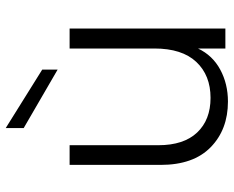

<svg xmlns="http://www.w3.org/2000/svg" viewBox="-93 -717 819 673"><g transform="rotate(-90 316.5 -380.5)"><path d="M553 -546V0H483V-96Q459 -45 409 -18Q359 9 297 9Q199 9 137 -51.5Q75 -112 75 -227V-546H144V-235Q144 -146 188.5 -99Q233 -52 310 -52Q389 -52 436 -102Q483 -152 483 -249V-546ZM409 -642V-588L204 -707V-770Z"/></g></svg>

Font: Poppins-Tabular Light
Style: Regular
Weight: 300
Designer: Ninad Kale (Devanagari), Jonny Pinhorn (Latin)
Foundry: Indian Type Foundry
Version: Version 4.004